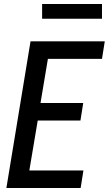

<svg xmlns="http://www.w3.org/2000/svg" viewBox="-20 -942 545 962"><path d="M12 0 133 -735H505L491 -647H220L183 -426H397L383 -338H169L127 -88H398L384 0ZM491 -848H191V-922H491Z"/></svg>

Font: Iosevka Semibold
Style: Italic
Weight: 600
Italic angle: -9°
Monospace: yes
Designer: Belleve Invis
Foundry: Belleve Invis
Version: Version 32.5.0; ttfautohint (v1.8.4)